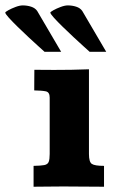

<svg xmlns="http://www.w3.org/2000/svg" viewBox="-100 -708 440 728"><path d="M27.3 0V-79.1Q54.7 -79.6 67.6 -82Q80.6 -84.5 84.5 -94Q88.4 -103.5 88.4 -124V-337.9Q88.4 -358.4 74.2 -361.6Q60.1 -364.7 29.8 -365.2Q29.8 -385.3 30 -404.5Q30.3 -423.8 30.3 -443.4Q50.3 -443.4 69.1 -443.1Q87.9 -442.9 105.5 -442.9Q137.2 -442.9 170.2 -443.4Q203.1 -443.8 237.3 -445.3V-124Q237.3 -94.2 248 -86.7Q258.8 -79.1 294.4 -79.1V0Q277.8 0 257.8 -0.2Q237.8 -0.5 216.8 -0.5Q195.8 -0.5 176.5 -0.7Q157.2 -1 142.6 -1Q106.9 -1 81.1 -0.5Q55.2 0 27.3 0ZM131.8 -511.7H68.8Q63 -517.1 46.1 -532.2Q29.3 -547.4 8.3 -566.9Q-12.7 -586.4 -32.7 -606Q-52.7 -625.5 -66.2 -640.4Q-79.6 -655.3 -80.1 -660.2Q-80.1 -662.6 -68.4 -669.2Q-56.6 -675.8 -41 -681.6Q-25.4 -687.5 -13.7 -687.5Q2.9 -687.5 18.1 -682.6Q33.2 -677.7 41 -666.5ZM302.7 -511.7H239.7Q233.9 -517.1 217 -532.2Q200.2 -547.4 179.2 -566.9Q158.2 -586.4 138.2 -606Q118.2 -625.5 104.7 -640.4Q91.3 -655.3 90.8 -660.2Q90.8 -662.6 102.5 -669.2Q114.3 -675.8 129.9 -681.6Q145.5 -687.5 157.2 -687.5Q173.8 -687.5 189 -682.6Q204.1 -677.7 211.9 -666.5Z"/></svg>

Font: Kameron
Style: Regular
Weight: 400
Designer: Vernon Adams
Foundry: Vernon Adams
Version: Version 1.100